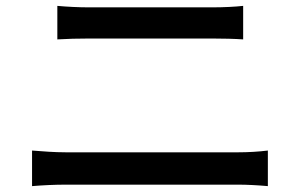

<svg xmlns="http://www.w3.org/2000/svg" viewBox="-20 -683 1040 653"><path d="M175 -663V-549C207 -551 246 -552 282 -552C333 -552 652 -552 703 -552C737 -552 779 -551 807 -549V-663C780 -660 741 -658 703 -658C651 -658 354 -658 281 -658C248 -658 208 -660 175 -663ZM89 -171V-50C125 -53 166 -55 203 -55C264 -55 732 -55 791 -55C819 -55 858 -53 891 -50V-171C859 -167 823 -165 791 -165C732 -165 264 -165 203 -165C166 -165 126 -168 89 -171Z"/></svg>

Font: Noto Sans CJK HK Medium
Style: Regular
Weight: 500
Designer: Ryoko NISHIZUKA 西塚涼子 (kana, bopomofo & ideographs); Paul D. Hunt (Latin, Greek & Cyrillic); Sandoll Communications 산돌커뮤니
Foundry: Adobe
Version: Version 2.004;hotconv 1.0.118;makeotfexe 2.5.65603